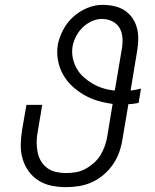

<svg xmlns="http://www.w3.org/2000/svg" viewBox="-20 -763 640 791"><path d="M252 8Q221 8 192 2Q163 -4 139 -19Q115 -34 98 -57.5Q81 -81 73 -109Q65 -137 65.5 -167Q66 -197 71 -228L89 -331H154L135 -218Q131 -197 131 -176.5Q131 -156 135 -136Q139 -116 149 -99Q159 -82 175 -70.5Q191 -59 211 -54.5Q231 -50 252 -50Q272 -50 292.5 -53.5Q313 -57 331.5 -67Q350 -77 366.5 -91.5Q383 -106 394 -124Q405 -142 412 -162Q419 -182 422 -202L444 -335Q412 -339 382 -348Q352 -357 325.5 -372.5Q299 -388 277 -408.5Q255 -429 240 -455.5Q225 -482 219 -513.5Q213 -545 218 -578Q224 -609 240 -639.5Q256 -670 281 -693Q306 -716 338 -729.5Q370 -743 401 -743Q426 -743 449.5 -738Q473 -733 492 -721Q511 -709 524.5 -690Q538 -671 544 -648.5Q550 -626 549.5 -601.5Q549 -577 545 -553L518 -390Q528 -391 539 -393Q550 -395 561 -398L551 -339Q541 -337 530 -335.5Q519 -334 509 -334L485 -192Q481 -165 472 -138.5Q463 -112 447 -88Q431 -64 408.5 -44.5Q386 -25 360 -13Q334 -1 306.5 3.5Q279 8 252 8ZM453 -390 482 -562Q486 -585 484.5 -607.5Q483 -630 472.5 -648Q462 -666 442 -675.5Q422 -685 400 -685Q379 -685 358 -675.5Q337 -666 320.5 -650Q304 -634 293.5 -613.5Q283 -593 279 -572Q275 -547 280 -523.5Q285 -500 296.5 -480Q308 -460 325.5 -444.5Q343 -429 363 -417.5Q383 -406 406 -399Q429 -392 453 -390Z"/></svg>

Font: Iosevka HT Light Extended
Style: Italic
Weight: 300
Width: 7
Italic angle: -9°
Monospace: yes
Designer: Belleve Invis
Foundry: Belleve Invis
Version: Version 32.3.0; ttfautohint (v1.8.4)